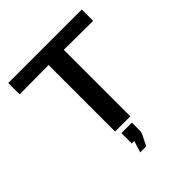

<svg xmlns="http://www.w3.org/2000/svg" viewBox="-237 -846 1206 1206"><g transform="rotate(-45 365.5 -243.0)"><path d="M314 35H407V110Q406 123 399 137L365 204H312L336 127H314ZM34 -589V-690H687V-589L428 -591V0H293V-591Z"/></g></svg>

Font: Coval
Style: Bold
Weight: 700
Foundry: Context Ltd
Version: Version 001.000